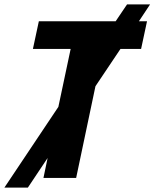

<svg xmlns="http://www.w3.org/2000/svg" viewBox="-68 -811 704 875"><path d="M-48 44 198 -324 254 -588H82L109 -714H459L511 -791H616L565 -714H602L575 -588H481L367 -418L279 0H130L149 -91L59 44Z"/></svg>

Font: BC Sans
Style: Bold Italic
Weight: 700
Italic angle: -12°
Designer: Monotype Design Team
Province of B.C.
Foundry: Monotype Imaging Inc.
Version: Version 2.000;GOOG;noto-source:20170915:90ef993387c0